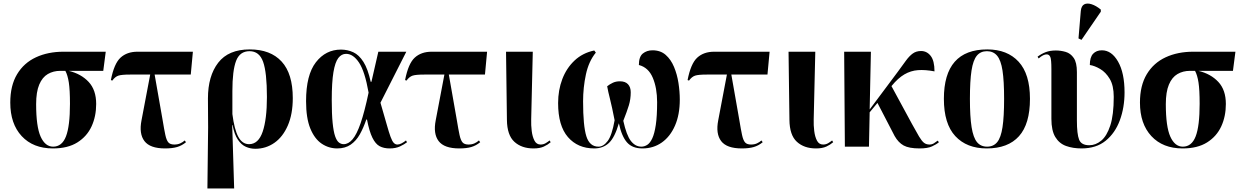

<svg xmlns="http://www.w3.org/2000/svg" viewBox="-20 -828 7009 1084"><path d="M279 10Q167 10 102.5 -59.5Q38 -129 38 -249Q38 -345 76.5 -409Q115 -473 183 -504.5Q251 -536 338 -536H577L563 -428H368Q438 -411 480.5 -365.5Q523 -320 523 -241Q523 -171 497 -114.5Q471 -58 417 -24Q363 10 279 10ZM280 0Q330 0 352.5 -58Q375 -116 375 -242Q375 -321 368.5 -362.5Q362 -404 349 -428H320Q281 -428 250 -410Q219 -392 201.5 -350.5Q184 -309 184 -240Q184 -113 209.5 -56.5Q235 0 280 0Z M912 10Q827 10 795.5 -31.5Q764 -73 779 -149L828 -407H714Q667 -407 648.5 -401Q630 -395 614 -373L606 -376Q624 -469 660.5 -502.5Q697 -536 756 -536H1069L1057 -407H853L898 -151Q907 -96 913.5 -66Q920 -36 930.5 -24Q941 -12 964 -12Q983 -12 997.5 -18.5Q1012 -25 1023 -35L1030 -25Q1007 -6 980 2Q953 10 912 10Z M1151 236 1155 -109 1154 -272Q1154 -399 1212 -474Q1270 -549 1390 -549Q1507 -549 1570 -480.5Q1633 -412 1633 -274Q1633 -184 1605 -119.5Q1577 -55 1529 -21.5Q1481 12 1421 12Q1394 12 1368.5 1Q1343 -10 1323 -39.5Q1303 -69 1293 -122H1291L1302 236ZM1386 -14Q1439 -14 1463 -84.5Q1487 -155 1487 -280Q1487 -419 1465.5 -479Q1444 -539 1389 -539Q1334 -539 1313 -484.5Q1292 -430 1292 -314V-184Q1303 -97 1325.5 -55.5Q1348 -14 1386 -14Z M1884 10Q1836 10 1796 -17Q1756 -44 1732 -102.5Q1708 -161 1708 -257Q1708 -405 1763.5 -476.5Q1819 -548 1905 -548Q1942 -548 1974.5 -533Q2007 -518 2032 -478.5Q2057 -439 2073 -366H2077L2116 -536H2274L2128 -248Q2150 -173 2163 -126.5Q2176 -80 2185 -55.5Q2194 -31 2203 -21.5Q2212 -12 2224 -12Q2235 -12 2248 -19Q2261 -26 2272 -35L2278 -25Q2263 -13 2238.5 -1.5Q2214 10 2180 10Q2147 10 2123.5 -2.5Q2100 -15 2082.5 -50.5Q2065 -86 2052 -153H2048Q2032 -106 2011.5 -69.5Q1991 -33 1960 -11.5Q1929 10 1884 10ZM1920 -14Q1947 -14 1970.5 -41.5Q1994 -69 2016 -132.5Q2038 -196 2061 -305Q2040 -425 2007 -474.5Q1974 -524 1934 -524Q1908 -524 1890 -500.5Q1872 -477 1862.5 -420.5Q1853 -364 1853 -264Q1853 -184 1858 -134.5Q1863 -85 1872 -59Q1881 -33 1893.5 -23.5Q1906 -14 1920 -14Z M2573 10Q2488 10 2456.5 -31.5Q2425 -73 2440 -149L2489 -407H2375Q2328 -407 2309.5 -401Q2291 -395 2275 -373L2267 -376Q2285 -469 2321.5 -502.5Q2358 -536 2417 -536H2730L2718 -407H2514L2559 -151Q2568 -96 2574.5 -66Q2581 -36 2591.5 -24Q2602 -12 2625 -12Q2644 -12 2658.5 -18.5Q2673 -25 2684 -35L2691 -25Q2668 -6 2641 2Q2614 10 2573 10Z M2992 10Q2925 10 2884 -27.5Q2843 -65 2842 -151L2837 -536H2988L2979 -154Q2978 -121 2982 -88.5Q2986 -56 2997.5 -34Q3009 -12 3032 -12Q3048 -12 3060.5 -19.5Q3073 -27 3083 -35L3089 -25Q3073 -11 3050.5 -0.5Q3028 10 2992 10Z M3335 10Q3242 10 3186.5 -54Q3131 -118 3131 -246Q3131 -319 3154.5 -381Q3178 -443 3223.5 -486Q3269 -529 3335 -543L3344 -531Q3304 -482 3288 -408Q3272 -334 3272 -256Q3272 -117 3290.5 -58.5Q3309 0 3359 0Q3387 0 3411 -32Q3435 -64 3450 -149Q3435 -226 3424 -269Q3413 -312 3408 -341Q3423 -353 3440.5 -361Q3458 -369 3480 -369Q3510 -369 3525.5 -352.5Q3541 -336 3541 -307Q3541 -268 3530.5 -233.5Q3520 -199 3499 -146Q3517 -64 3542 -32Q3567 0 3601 0Q3618 0 3634 -10Q3650 -20 3662.5 -46.5Q3675 -73 3682.5 -122.5Q3690 -172 3690 -251Q3690 -331 3665.5 -389Q3641 -447 3587 -461Q3587 -508 3609.5 -526Q3632 -544 3664 -544Q3709 -544 3738.5 -518Q3768 -492 3785.5 -450Q3803 -408 3810.5 -359.5Q3818 -311 3818 -266Q3818 -181 3791 -119Q3764 -57 3716.5 -23.5Q3669 10 3607 10Q3550 10 3520 -24Q3490 -58 3474 -132Q3451 -52 3418 -21Q3385 10 3335 10Z M4168 10Q4083 10 4051.5 -31.5Q4020 -73 4035 -149L4084 -407H3970Q3923 -407 3904.5 -401Q3886 -395 3870 -373L3862 -376Q3880 -469 3916.5 -502.5Q3953 -536 4012 -536H4325L4313 -407H4109L4154 -151Q4163 -96 4169.5 -66Q4176 -36 4186.5 -24Q4197 -12 4220 -12Q4239 -12 4253.5 -18.5Q4268 -25 4279 -35L4286 -25Q4263 -6 4236 2Q4209 10 4168 10Z M4587 10Q4520 10 4479 -27.5Q4438 -65 4437 -151L4432 -536H4583L4574 -154Q4573 -121 4577 -88.5Q4581 -56 4592.5 -34Q4604 -12 4627 -12Q4643 -12 4655.5 -19.5Q4668 -27 4678 -35L4684 -25Q4668 -11 4645.5 -0.5Q4623 10 4587 10Z M4750 0 4746 -536H4897L4890 -210L5049 -423Q5076 -460 5095 -486Q5114 -512 5133.5 -526Q5153 -540 5180 -540Q5213 -540 5234.5 -512.5Q5256 -485 5256 -425Q5204 -435 5163 -432Q5122 -429 5086 -408Q5050 -387 5014 -343L5013 -342L5129 -128Q5154 -82 5169 -57Q5184 -32 5196.5 -22Q5209 -12 5228 -12Q5242 -12 5253.5 -19.5Q5265 -27 5274 -34L5281 -25Q5267 -13 5242 -1.5Q5217 10 5172 10Q5112 10 5082 -6.5Q5052 -23 5031 -60L4934 -247L4890 -194L4886 0Z M5551 10Q5438 10 5373.5 -59.5Q5309 -129 5309 -270Q5309 -549 5554 -549Q5667 -549 5731 -479.5Q5795 -410 5795 -270Q5795 -128 5733 -59Q5671 10 5551 10ZM5553 0Q5589 0 5610 -25.5Q5631 -51 5640 -110Q5649 -169 5649 -270Q5649 -371 5640 -429.5Q5631 -488 5609.5 -513.5Q5588 -539 5552 -539Q5516 -539 5495 -513.5Q5474 -488 5465 -429.5Q5456 -371 5456 -270Q5456 -169 5465.5 -110Q5475 -51 5496 -25.5Q5517 0 5553 0Z M6086 10Q6037 10 5998.5 -4Q5960 -18 5938 -54.5Q5916 -91 5916 -157V-438Q5916 -492 5910 -506Q5904 -520 5891 -521Q5871 -522 5844 -498L5838 -508Q5859 -524 5883.5 -533.5Q5908 -543 5941 -543Q5969 -543 5996.5 -535Q6024 -527 6042 -501Q6060 -475 6060 -421V-148Q6060 -71 6072.5 -39.5Q6085 -8 6130 -8Q6166 -8 6197.5 -34Q6229 -60 6248.5 -119.5Q6268 -179 6268 -281Q6268 -345 6245.5 -382.5Q6223 -420 6191.5 -438.5Q6160 -457 6133 -461Q6133 -505 6151.5 -524.5Q6170 -544 6201 -544Q6256 -544 6292.5 -480Q6329 -416 6329 -306Q6329 -221 6302.5 -149Q6276 -77 6222.5 -33.5Q6169 10 6086 10ZM6086 -603 6069 -611 6082 -766Q6085 -795 6101.5 -803.5Q6118 -812 6143 -804Q6168 -796 6195 -774V-762Z M6657 10Q6545 10 6480.5 -59.5Q6416 -129 6416 -249Q6416 -345 6454.5 -409Q6493 -473 6561 -504.5Q6629 -536 6716 -536H6955L6941 -428H6746Q6816 -411 6858.5 -365.5Q6901 -320 6901 -241Q6901 -171 6875 -114.5Q6849 -58 6795 -24Q6741 10 6657 10ZM6658 0Q6708 0 6730.5 -58Q6753 -116 6753 -242Q6753 -321 6746.5 -362.5Q6740 -404 6727 -428H6698Q6659 -428 6628 -410Q6597 -392 6579.5 -350.5Q6562 -309 6562 -240Q6562 -113 6587.5 -56.5Q6613 0 6658 0Z"/></svg>

Font: Noto Serif Display SemiCondensed
Style: Bold
Weight: 700
Width: 4
Designer: Monotype Design Team
Foundry: Monotype Imaging Inc.
Version: Version 2.009